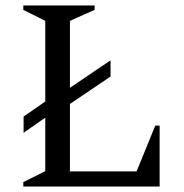

<svg xmlns="http://www.w3.org/2000/svg" viewBox="-20 -680 672 700"><path d="M65 0V-16L145 -56V-251L66 -196V-255L145 -310V-604L65 -644V-660H325V-644L235 -604V-360L383 -460V-401L235 -301V-55H478L546 -222H562V0Z"/></svg>

Font: Spectral
Style: Regular
Weight: 400
Designer: Jean-Baptiste Levee
Foundry: Production Type
Version: Version 2.001